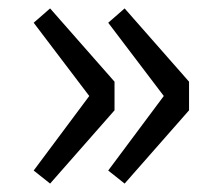

<svg xmlns="http://www.w3.org/2000/svg" viewBox="-20 -510 519 456"><path d="M60 -105 192 -282 60 -456 99 -490 252 -316V-248L99 -74ZM237 -105 369 -282 237 -456 276 -490 429 -316V-248L276 -74Z"/></svg>

Font: Kinto Sans
Style: Regular
Weight: 400
Designer: Authors: Ryoko NISHIZUKA  (kana & ideographs); Paul D. Hunt (Latin, Greek & Cyrillic); Wenlong ZHANG  (bopomofo); Sandol
Foundry: Adobe Systems Incorporated, ookami Inc.
Version: Version 0.001